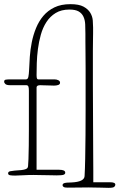

<svg xmlns="http://www.w3.org/2000/svg" viewBox="-21 -845 575 924"><path d="M318 -825Q359 -825 381 -813Q403 -801 413.5 -783.5Q424 -766 425.5 -746.5Q427 -727 427 -713Q427 -698 427 -684Q427 -670 426.5 -650Q426 -630 426 -601.5Q426 -573 426 -529Q426 -488 426 -435Q426 -382 426.5 -325.5Q427 -269 427 -212.5Q427 -156 427.5 -107.5Q428 -59 428 -22Q428 15 428 32H506Q522 32 528 35Q534 38 534 44Q534 49 529 54Q524 59 502 59Q492 59 462.5 58Q433 57 405 57Q385 57 359.5 57.5Q334 58 304 58Q290 58 285 54.5Q280 51 280 46Q280 41 284.5 38Q289 35 301 34L324 33Q384 30 386 3Q388 -30 389 -82.5Q390 -135 390.5 -195Q391 -255 391 -318Q391 -381 391 -436Q391 -478 391 -517Q391 -556 390.5 -588.5Q390 -621 390 -645.5Q390 -670 390 -683Q390 -707 389 -728Q388 -749 380.5 -765Q373 -781 357.5 -790Q342 -799 313 -799Q274 -799 247 -782.5Q220 -766 202.5 -739Q185 -712 175.5 -678Q166 -644 161.5 -609Q157 -574 156 -541Q155 -508 155 -484Q155 -471 157 -467Q159 -463 163 -463H241Q251 -463 259.5 -459Q268 -455 268 -447Q268 -439 259 -436Q250 -433 239 -433Q234 -433 225 -433.5Q216 -434 206 -434Q196 -434 186.5 -434.5Q177 -435 173 -435Q155 -435 155 -424V-28H264Q293 -28 293 -14Q293 -7 285 -4Q277 -1 251 -1Q242 -1 228 -1.5Q214 -2 198.5 -2Q183 -2 167.5 -2.5Q152 -3 141 -3Q114 -3 88.5 -1.5Q63 0 52 0Q38 0 28 -1.5Q18 -3 18 -11Q18 -19 28.5 -21Q39 -23 50 -24Q70 -25 82 -26.5Q94 -28 101 -30.5Q108 -33 110.5 -36Q113 -39 114 -45Q115 -52 116 -79.5Q117 -107 117.5 -144Q118 -181 118 -223Q118 -265 118 -300V-409Q118 -423 115.5 -429Q113 -435 105 -435H28Q11 -435 5 -440.5Q-1 -446 -1 -452Q-1 -460 6 -461.5Q13 -463 31 -463H104Q113 -463 115.5 -475Q118 -487 119 -508Q120 -537 122.5 -572Q125 -607 132 -642Q139 -677 152.5 -710Q166 -743 187.5 -768.5Q209 -794 241 -809.5Q273 -825 318 -825Z"/></svg>

Font: Life Savers
Style: Regular
Weight: 400
Designer: Pablo Impallari, Rodrigo Fuenzalida, Brenda Gallo
Foundry: Pablo Impallari, Rodrigo Fuenzalida, Brenda Gallo
Version: Version 3.001; ttfautohint (v0.95) -l 8 -r 50 -G 200 -x 14 -